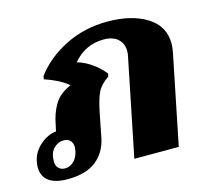

<svg xmlns="http://www.w3.org/2000/svg" viewBox="-107 -665 841 776"><g transform="rotate(-15 313.0 -277.0)"><path d="M-20 -67Q-20 -81 -17 -94Q-9 -131 22 -158Q53 -185 89 -189L95 -217Q103 -261 124 -297Q145 -333 194 -354Q177 -369 150.5 -382.5Q124 -396 96 -405L98 -418Q145 -482 225.5 -523Q306 -564 404 -564Q504 -564 568 -524.5Q632 -485 632 -411Q632 -399 628 -375L552 0H366L448 -404Q451 -416 451 -428Q451 -460 430 -479Q409 -498 371 -498Q293 -498 242 -437Q274 -428 303.5 -407Q333 -386 353 -360L350 -348Q316 -325 303 -298Q290 -271 279 -216L259 -115Q247 -57 204.5 -23.5Q162 10 85 10Q33 10 6.5 -10Q-20 -30 -20 -67ZM144 -91Q146 -103 146 -107Q146 -126 136 -136Q126 -146 109 -146Q85 -146 67 -127.5Q49 -109 49 -74Q49 -55 59.5 -45Q70 -35 86 -35Q106 -35 122 -49.5Q138 -64 144 -91Z"/></g></svg>

Font: Trirong Black
Style: Italic
Weight: 900
Italic angle: -12°
Designer: Katatrad Team
Foundry: CadsonDemak
Version: Version 1.001